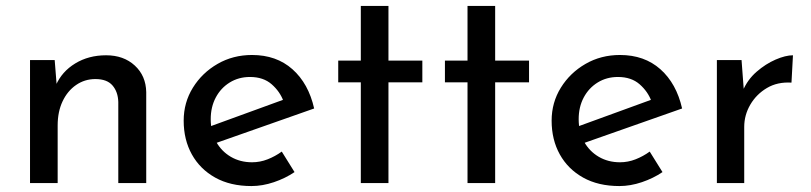

<svg xmlns="http://www.w3.org/2000/svg" viewBox="-20 -616 2727 646"><path d="M164 -414 172 -313 168 -329Q188 -375 233 -402.5Q278 -430 337 -430Q396 -430 433.5 -395.5Q471 -361 472 -306V0H378V-273Q377 -307 358.5 -328.5Q340 -350 301 -350Q265 -350 236 -330Q207 -310 190.5 -275Q174 -240 174 -194V0H81V-414Z M826 10Q755 10 704 -18.5Q653 -47 625.5 -96.5Q598 -146 598 -210Q598 -271 629 -321Q660 -371 712 -401Q764 -431 828 -431Q910 -431 964 -383Q1018 -335 1037 -251L696 -131L674 -186L954 -288L934 -275Q922 -308 894 -332.5Q866 -357 821 -357Q783 -357 753 -338.5Q723 -320 706 -288Q689 -256 689 -215Q689 -172 707 -139.5Q725 -107 756.5 -88.5Q788 -70 828 -70Q855 -70 880.5 -80Q906 -90 928 -106L971 -37Q940 -16 901.5 -3Q863 10 826 10Z M1194 -596H1287V-412H1401V-339H1287V0H1194V-339H1118V-412H1194Z M1553 -596H1646V-412H1760V-339H1646V0H1553V-339H1477V-412H1553Z M2064 10Q1993 10 1942 -18.5Q1891 -47 1863.5 -96.5Q1836 -146 1836 -210Q1836 -271 1867 -321Q1898 -371 1950 -401Q2002 -431 2066 -431Q2148 -431 2202 -383Q2256 -335 2275 -251L1934 -131L1912 -186L2192 -288L2172 -275Q2160 -308 2132 -332.5Q2104 -357 2059 -357Q2021 -357 1991 -338.5Q1961 -320 1944 -288Q1927 -256 1927 -215Q1927 -172 1945 -139.5Q1963 -107 1994.5 -88.5Q2026 -70 2066 -70Q2093 -70 2118.5 -80Q2144 -90 2166 -106L2209 -37Q2178 -16 2139.5 -3Q2101 10 2064 10Z M2475 -414 2484 -294 2479 -310Q2495 -348 2525.5 -374.5Q2556 -401 2589.5 -415.5Q2623 -430 2648 -430L2643 -338Q2596 -341 2560.5 -320Q2525 -299 2504.5 -264Q2484 -229 2484 -189V0H2392V-414Z"/></svg>

Font: Josefin Sans Thin
Style: Regular
Weight: 400
Version: Version 2.000